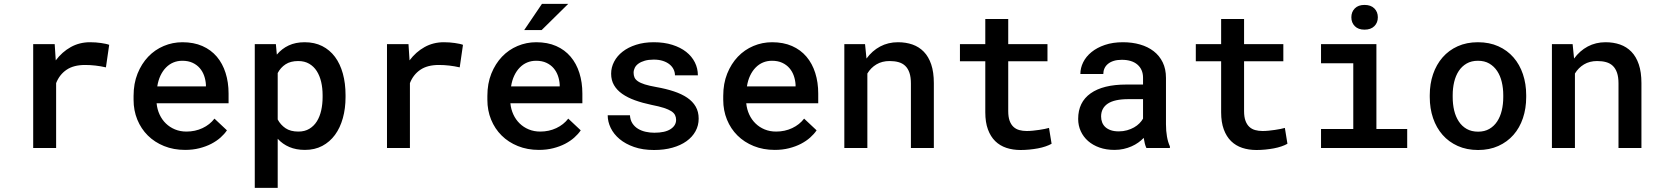

<svg xmlns="http://www.w3.org/2000/svg" viewBox="-20 -753 8441 977"><path d="M438.5 -538.1Q452.6 -538.1 466.8 -537.1Q481 -536.1 493.9 -534.2Q506.8 -532.2 517.6 -530Q528.3 -527.8 535.6 -524.9L519 -410.2Q465.3 -422.4 413.1 -422.4Q354.5 -422.4 318.6 -397.9Q282.7 -373.5 265.6 -330.1V0H148.9V-528.3H258.3L263.7 -445.8Q295.9 -488.8 340.1 -513.4Q384.3 -538.1 438.5 -538.1Z M921.9 9.8Q863.3 9.8 814.9 -9.8Q766.6 -29.3 732.2 -63.5Q697.8 -97.7 678.7 -144.3Q659.7 -190.9 659.7 -245.1V-265.1Q659.7 -328.1 679.9 -378.4Q700.2 -428.7 734.1 -464.4Q768.1 -500 813.2 -519Q858.4 -538.1 908.2 -538.1Q965.8 -538.1 1009.8 -518.8Q1053.7 -499.5 1083.3 -464.6Q1112.8 -429.7 1127.9 -381.8Q1143.1 -334 1143.1 -276.9V-227.5H776.9Q779.8 -196.8 792 -170.4Q804.2 -144 824 -124.8Q843.8 -105.5 870.4 -94.5Q897 -83.5 928.7 -83.5Q973.1 -83.5 1010.5 -101.1Q1047.9 -118.7 1071.3 -149.4L1134.8 -89.8Q1122.1 -70.8 1102.1 -53Q1082 -35.2 1055.2 -21.2Q1028.3 -7.3 994.9 1.2Q961.4 9.8 921.9 9.8ZM907.7 -443.8Q883.3 -443.8 862.3 -435.1Q841.3 -426.3 824.7 -409.4Q808.1 -392.6 796.6 -368.4Q785.2 -344.2 780.3 -313.5H1027.8V-322.3Q1026.4 -345.7 1018.8 -367.4Q1011.2 -389.2 996.6 -406.2Q981.9 -423.3 959.7 -433.6Q937.5 -443.8 907.7 -443.8Z M1738.3 -258.8Q1738.3 -201.2 1724.6 -151.9Q1710.9 -102.5 1684.6 -66.7Q1658.2 -30.8 1619.9 -10.5Q1581.5 9.8 1531.7 9.8Q1486.8 9.8 1452.4 -4.9Q1418 -19.5 1393.1 -46.9V203.1H1276.4V-528.3H1383.8L1388.7 -475.1Q1414.1 -505.4 1449 -521.7Q1483.9 -538.1 1530.3 -538.1Q1580.6 -538.1 1619.4 -518.6Q1658.2 -499 1684.6 -463.6Q1710.9 -428.2 1724.6 -378.7Q1738.3 -329.1 1738.3 -269ZM1621.6 -269Q1621.6 -304.7 1614.3 -336.2Q1606.9 -367.7 1591.8 -391.4Q1576.7 -415 1553.2 -428.7Q1529.8 -442.4 1497.6 -442.4Q1458.5 -442.4 1433.1 -425.8Q1407.7 -409.2 1393.1 -381.3V-145Q1407.7 -117.7 1432.9 -100.6Q1458 -83.5 1498.5 -83.5Q1530.8 -83.5 1554.2 -97.7Q1577.6 -111.8 1592.5 -135.7Q1607.4 -159.7 1614.5 -191.4Q1621.6 -223.1 1621.6 -258.8Z M2238.8 -538.1Q2252.9 -538.1 2267.1 -537.1Q2281.2 -536.1 2294.2 -534.2Q2307.1 -532.2 2317.9 -530Q2328.6 -527.8 2335.9 -524.9L2319.3 -410.2Q2265.6 -422.4 2213.4 -422.4Q2154.8 -422.4 2118.9 -397.9Q2083 -373.5 2065.9 -330.1V0H1949.2V-528.3H2058.6L2064 -445.8Q2096.2 -488.8 2140.4 -513.4Q2184.6 -538.1 2238.8 -538.1Z M2722.2 9.8Q2663.6 9.8 2615.2 -9.8Q2566.9 -29.3 2532.5 -63.5Q2498 -97.7 2479 -144.3Q2460 -190.9 2460 -245.1V-265.1Q2460 -328.1 2480.2 -378.4Q2500.5 -428.7 2534.4 -464.4Q2568.4 -500 2613.5 -519Q2658.7 -538.1 2708.5 -538.1Q2766.1 -538.1 2810.1 -518.8Q2854 -499.5 2883.5 -464.6Q2913.1 -429.7 2928.2 -381.8Q2943.4 -334 2943.4 -276.9V-227.5H2577.1Q2580.1 -196.8 2592.3 -170.4Q2604.5 -144 2624.3 -124.8Q2644 -105.5 2670.7 -94.5Q2697.3 -83.5 2729 -83.5Q2773.4 -83.5 2810.8 -101.1Q2848.1 -118.7 2871.6 -149.4L2935.1 -89.8Q2922.4 -70.8 2902.3 -53Q2882.3 -35.2 2855.5 -21.2Q2828.6 -7.3 2795.2 1.2Q2761.7 9.8 2722.2 9.8ZM2708 -443.8Q2683.6 -443.8 2662.6 -435.1Q2641.6 -426.3 2625 -409.4Q2608.4 -392.6 2596.9 -368.4Q2585.4 -344.2 2580.6 -313.5H2828.1V-322.3Q2826.7 -345.7 2819.1 -367.4Q2811.5 -389.2 2796.9 -406.2Q2782.2 -423.3 2760 -433.6Q2737.8 -443.8 2708 -443.8ZM2737.8 -733.4H2871.6L2736.3 -600.1H2647.5Z M3420.4 -143.1Q3420.4 -156.2 3415 -167.2Q3409.7 -178.2 3395.8 -187.3Q3381.8 -196.3 3357.7 -204.1Q3333.5 -211.9 3295.9 -219.2Q3249 -229 3211.2 -242.7Q3173.3 -256.3 3146.2 -275.4Q3119.1 -294.4 3104.5 -319.6Q3089.8 -344.7 3089.8 -377.9Q3089.8 -410.2 3105 -439.2Q3120.1 -468.3 3148.2 -490.2Q3176.3 -512.2 3216.6 -525.1Q3256.8 -538.1 3306.6 -538.1Q3359.4 -538.1 3401.1 -524.9Q3442.9 -511.7 3471.7 -489Q3500.5 -466.3 3515.9 -435.5Q3531.2 -404.8 3531.2 -369.6H3414.6Q3414.6 -385.3 3407.7 -399.7Q3400.9 -414.1 3387.2 -425.3Q3373.5 -436.5 3353.3 -443.1Q3333 -449.7 3306.6 -449.7Q3280.3 -449.7 3261 -444.1Q3241.7 -438.5 3229 -429.4Q3216.3 -420.4 3210.2 -408.2Q3204.1 -396 3204.1 -382.8Q3204.1 -369.6 3208.7 -358.9Q3213.4 -348.1 3226.1 -339.4Q3238.8 -330.6 3261.2 -323.5Q3283.7 -316.4 3319.3 -310.1Q3369.1 -301.3 3408.9 -288.1Q3448.7 -274.9 3476.8 -255.9Q3504.9 -236.8 3520 -210.7Q3535.2 -184.6 3535.2 -149.4Q3535.2 -114.3 3519 -85Q3502.9 -55.7 3473.1 -34.4Q3443.4 -13.2 3401.6 -1.5Q3359.9 10.3 3308.1 10.3Q3250.5 10.3 3206.5 -5.1Q3162.6 -20.5 3132.8 -45.4Q3103 -70.3 3087.6 -102.1Q3072.3 -133.8 3072.3 -166.5H3185.5Q3187 -142.1 3198.2 -125Q3209.5 -107.9 3227.1 -97.4Q3244.6 -86.9 3266.1 -82.3Q3287.6 -77.6 3309.6 -77.6Q3363.8 -77.6 3392.1 -95.9Q3420.4 -114.3 3420.4 -143.1Z M3922.4 9.8Q3863.8 9.8 3815.4 -9.8Q3767.1 -29.3 3732.7 -63.5Q3698.2 -97.7 3679.2 -144.3Q3660.2 -190.9 3660.2 -245.1V-265.1Q3660.2 -328.1 3680.4 -378.4Q3700.7 -428.7 3734.6 -464.4Q3768.6 -500 3813.7 -519Q3858.9 -538.1 3908.7 -538.1Q3966.3 -538.1 4010.3 -518.8Q4054.2 -499.5 4083.7 -464.6Q4113.3 -429.7 4128.4 -381.8Q4143.6 -334 4143.6 -276.9V-227.5H3777.3Q3780.3 -196.8 3792.5 -170.4Q3804.7 -144 3824.5 -124.8Q3844.2 -105.5 3870.8 -94.5Q3897.5 -83.5 3929.2 -83.5Q3973.6 -83.5 4011 -101.1Q4048.3 -118.7 4071.8 -149.4L4135.3 -89.8Q4122.6 -70.8 4102.5 -53Q4082.5 -35.2 4055.7 -21.2Q4028.8 -7.3 3995.4 1.2Q3961.9 9.8 3922.4 9.8ZM3908.2 -443.8Q3883.8 -443.8 3862.8 -435.1Q3841.8 -426.3 3825.2 -409.4Q3808.6 -392.6 3797.1 -368.4Q3785.6 -344.2 3780.8 -313.5H4028.3V-322.3Q4026.9 -345.7 4019.3 -367.4Q4011.7 -389.2 3997.1 -406.2Q3982.4 -423.3 3960.2 -433.6Q3938 -443.8 3908.2 -443.8Z M4381.8 -528.3 4389.2 -455.1Q4418 -494.6 4458.7 -516.4Q4499.5 -538.1 4549.3 -538.1Q4589.8 -538.1 4623.3 -526.4Q4656.7 -514.6 4680.9 -489.7Q4705.1 -464.8 4718.5 -425.3Q4731.9 -385.7 4731.9 -330.1V0H4615.2V-328.1Q4615.2 -360.8 4607.7 -382.8Q4600.1 -404.8 4586.2 -418Q4572.3 -431.2 4552.2 -436.8Q4532.2 -442.4 4506.8 -442.4Q4468.3 -442.4 4439.7 -425.3Q4411.1 -408.2 4393.6 -378.9V0H4276.4V-528.3Z M5110.4 -656.2V-528.3H5310.1V-441.4H5110.4V-188Q5110.4 -158.2 5117.4 -138.7Q5124.5 -119.1 5137.2 -107.4Q5149.9 -95.7 5167 -91.1Q5184.1 -86.4 5204.6 -86.4Q5219.7 -86.4 5236.1 -88.1Q5252.4 -89.8 5267.8 -92Q5283.2 -94.2 5296.1 -96.9Q5309.1 -99.6 5317.9 -102.1L5331.1 -21.5Q5318.4 -14.2 5300.5 -8.1Q5282.7 -2 5261.7 2Q5240.7 5.9 5218 8.1Q5195.3 10.3 5173.3 10.3Q5133.8 10.3 5100.8 -0.7Q5067.9 -11.7 5044.2 -34.9Q5020.5 -58.1 5007.1 -94.5Q4993.7 -130.9 4993.7 -181.6V-441.4H4864.7V-528.3H4993.7V-656.2Z M5813.5 0Q5808.6 -9.8 5805.4 -22.9Q5802.2 -36.1 5799.8 -51.3Q5787.6 -38.6 5772.2 -27.6Q5756.8 -16.6 5738 -8.3Q5719.2 0 5697.5 4.9Q5675.8 9.8 5650.9 9.8Q5608.9 9.8 5575 -2.2Q5541 -14.2 5516.8 -35.4Q5492.7 -56.6 5479.5 -85.4Q5466.3 -114.3 5466.3 -147.9Q5466.3 -232.9 5529.5 -277.8Q5592.8 -322.8 5710.9 -322.8H5796.4V-357.4Q5796.4 -399.4 5768.1 -424.1Q5739.7 -448.7 5688 -448.7Q5664.6 -448.7 5647 -443.1Q5629.4 -437.5 5617.7 -427.7Q5606 -418 5600.1 -404.8Q5594.2 -391.6 5594.2 -376.5H5477.5Q5477.5 -407.2 5491.9 -436.3Q5506.3 -465.3 5534.2 -488Q5562 -510.7 5602.3 -524.4Q5642.6 -538.1 5694.3 -538.1Q5741.2 -538.1 5781.2 -526.6Q5821.3 -515.1 5850.6 -492.4Q5879.9 -469.7 5896.5 -435.8Q5913.1 -401.9 5913.1 -356.4V-121.1Q5913.1 -86.4 5918.2 -57.9Q5923.3 -29.3 5933.1 -8.3V0ZM5672.9 -84.5Q5695.3 -84.5 5715.1 -90.1Q5734.9 -95.7 5750.7 -104.7Q5766.6 -113.8 5778.1 -125.5Q5789.6 -137.2 5796.4 -149.4V-248.5H5722.2Q5650.9 -248.5 5616.9 -225.6Q5583 -202.6 5583 -160.2Q5583 -144 5588.4 -130.1Q5593.8 -116.2 5604.7 -106.2Q5615.7 -96.2 5632.6 -90.3Q5649.4 -84.5 5672.9 -84.5Z M6310.5 -656.2V-528.3H6510.3V-441.4H6310.5V-188Q6310.5 -158.2 6317.6 -138.7Q6324.7 -119.1 6337.4 -107.4Q6350.1 -95.7 6367.2 -91.1Q6384.3 -86.4 6404.8 -86.4Q6419.9 -86.4 6436.3 -88.1Q6452.6 -89.8 6468 -92Q6483.4 -94.2 6496.3 -96.9Q6509.3 -99.6 6518.1 -102.1L6531.2 -21.5Q6518.6 -14.2 6500.7 -8.1Q6482.9 -2 6461.9 2Q6440.9 5.9 6418.2 8.1Q6395.5 10.3 6373.5 10.3Q6334 10.3 6301 -0.7Q6268.1 -11.7 6244.4 -34.9Q6220.7 -58.1 6207.3 -94.5Q6193.8 -130.9 6193.8 -181.6V-441.4H6064.9V-528.3H6193.8V-656.2Z M6702.1 -528.3H6983.9V-96.7H7140.6V0H6702.1V-96.7H6866.2V-431.2H6702.1ZM6856.4 -665Q6856.4 -692.4 6874 -710.2Q6891.6 -728 6923.3 -728Q6955.6 -728 6973.4 -710.2Q6991.2 -692.4 6991.2 -665Q6991.2 -637.7 6973.4 -619.9Q6955.6 -602.1 6923.3 -602.1Q6891.6 -602.1 6874 -619.9Q6856.4 -637.7 6856.4 -665Z M7255.4 -269Q7255.4 -326.2 7272.2 -375.5Q7289.1 -424.8 7320.6 -460.9Q7352.1 -497.1 7397.5 -517.6Q7442.9 -538.1 7500.5 -538.1Q7558.6 -538.1 7604.2 -517.6Q7649.9 -497.1 7681.4 -460.9Q7712.9 -424.8 7729.5 -375.5Q7746.1 -326.2 7746.1 -269V-258.8Q7746.1 -201.2 7729.5 -151.9Q7712.9 -102.5 7681.4 -66.7Q7649.9 -30.8 7604.5 -10.3Q7559.1 10.3 7501.5 10.3Q7443.4 10.3 7397.7 -10.3Q7352.1 -30.8 7320.6 -66.7Q7289.1 -102.5 7272.2 -151.9Q7255.4 -201.2 7255.4 -258.8ZM7372.1 -258.8Q7372.1 -222.7 7379.6 -190.9Q7387.2 -159.2 7403.1 -135Q7418.9 -110.8 7443.4 -96.9Q7467.8 -83 7501.5 -83Q7534.2 -83 7558.3 -96.9Q7582.5 -110.8 7598.4 -135Q7614.3 -159.2 7621.8 -190.9Q7629.4 -222.7 7629.4 -258.8V-269Q7629.4 -304.2 7621.8 -335.9Q7614.3 -367.7 7598.4 -391.6Q7582.5 -415.5 7558.3 -429.7Q7534.2 -443.8 7500.5 -443.8Q7467.3 -443.8 7442.9 -429.7Q7418.5 -415.5 7402.8 -391.6Q7387.2 -367.7 7379.6 -335.9Q7372.1 -304.2 7372.1 -269Z M7982.4 -528.3 7989.7 -455.1Q8018.6 -494.6 8059.3 -516.4Q8100.1 -538.1 8149.9 -538.1Q8190.4 -538.1 8223.9 -526.4Q8257.3 -514.6 8281.5 -489.7Q8305.7 -464.8 8319.1 -425.3Q8332.5 -385.7 8332.5 -330.1V0H8215.8V-328.1Q8215.8 -360.8 8208.3 -382.8Q8200.7 -404.8 8186.8 -418Q8172.9 -431.2 8152.8 -436.8Q8132.8 -442.4 8107.4 -442.4Q8068.8 -442.4 8040.3 -425.3Q8011.7 -408.2 7994.1 -378.9V0H7877V-528.3Z"/></svg>

Font: TypoPRO Roboto Mono
Style: Regular
Weight: 500
Designer: Google
Version: Version 2.000986; 2015; ttfautohint (v1.3)